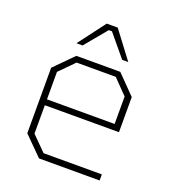

<svg xmlns="http://www.w3.org/2000/svg" viewBox="-131 -819 831 920"><g transform="rotate(20 284.0 -359.0)"><path d="M152 -580 256 -718H312L416 -580H385L292 -692H276L183 -580ZM172 0 78 -94V-428L172 -523H396L489 -428V-249H111V-104L184 -31H481V0ZM111 -279H456V-419L384 -493H184L111 -419Z"/></g></svg>

Font: Tomorrow ExtraLight
Style: Regular
Weight: 275
Designer: Tony de Marco, Monica Rizzolli
Foundry: Just in Type
Version: Version 2.002